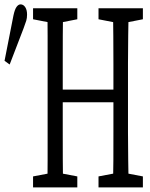

<svg xmlns="http://www.w3.org/2000/svg" viewBox="-39 -773 672 862"><path d="M-18.6 -500 21.5 -704.1Q27.3 -731.4 35.6 -742.4Q43.9 -753.4 53.2 -753.4Q65.9 -753.4 74.2 -741Q82.5 -728.5 82.5 -707.5Q82.5 -691.9 78.9 -680.2Q75.2 -668.5 66.9 -646L4.4 -483.4ZM109.4 68.4V19L201.7 1.5H215.8L308.1 19V68.4ZM173.3 68.4Q174.8 7.3 174.8 -54Q174.8 -115.2 174.8 -178Q174.8 -240.7 174.8 -303.2V-362.3Q174.8 -424.8 174.8 -487.1Q174.8 -549.3 174.8 -611.8Q174.8 -674.3 173.3 -735.8H244.1Q243.2 -675.8 242.9 -613.3Q242.7 -550.8 242.7 -488.3Q242.7 -425.8 242.7 -362.3V-326.7Q242.7 -253.4 242.7 -186.8Q242.7 -120.1 242.9 -57.1Q243.2 5.9 244.1 68.4ZM208.5 -314V-370.6H503.4V-314ZM403.3 68.4V19L495.6 1.5H510.7L602.5 19V68.4ZM468.3 68.4Q469.7 7.3 470 -55.2Q470.2 -117.7 470.2 -184.6Q470.2 -251.5 470.2 -326.7V-362.3Q470.2 -424.8 470.2 -487.1Q470.2 -549.3 469.7 -611.8Q469.2 -674.3 468.3 -735.8H538.6Q537.6 -675.8 536.6 -613.3Q535.6 -550.8 535.6 -488.3Q535.6 -425.8 535.6 -362.3V-303.2Q535.6 -242.2 535.6 -179.9Q535.6 -117.7 536.6 -55.9Q537.6 5.9 538.6 68.4ZM109.4 -686.5V-735.8H308.1V-686.5L215.8 -668.5H201.7ZM403.3 -686.5V-735.8H602.5V-686.5L510.7 -668.5H495.6Z"/></svg>

Font: Scarab Serif
Style: Condensed
Weight: 400
Designer: John Roberts
Foundry: Scarab
Version: 1.0